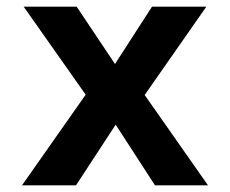

<svg xmlns="http://www.w3.org/2000/svg" viewBox="-20 -556 690 576"><path d="M46 0 237 -272 51 -536H210L325 -364L436 -536H599L414 -271L604 0H445L327 -182L208 0Z"/></svg>

Font: Txt Sans
Style: Bold
Weight: 700
Designer: Open Source
Foundry: XRLN
Version: Version 1.0